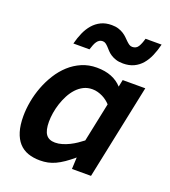

<svg xmlns="http://www.w3.org/2000/svg" viewBox="-140 -858 862 975"><g transform="rotate(20 291.0 -370.5)"><path d="M32.2 -168Q32.2 -206.5 39.8 -248Q47.4 -289.6 62.5 -329.3Q77.6 -369.1 100.1 -405Q122.6 -440.9 152.3 -468Q182.1 -495.1 219 -511Q255.9 -526.9 299.8 -526.9Q345.2 -526.9 379.2 -513.2Q413.1 -499.5 436 -474.1L443.8 -512.2H565.9L459 0H356L358.9 -63Q333.5 -41.5 311.8 -26.6Q290 -11.7 270 -2.4Q250 6.8 230 11Q210 15.1 188 15.1Q151.4 15.1 122.6 4.9Q93.8 -5.4 73.7 -27.6Q53.7 -49.8 43 -84.5Q32.2 -119.1 32.2 -168ZM414.1 -370.1Q406.2 -378.9 395.5 -387.2Q384.8 -395.5 372.1 -401.9Q359.4 -408.2 345.2 -412.1Q331.1 -416 315.9 -416Q290 -416 268.8 -405.3Q247.6 -394.5 230.7 -376.2Q213.9 -357.9 201.4 -334.2Q189 -310.5 180.7 -285.2Q172.4 -259.8 168.2 -233.9Q164.1 -208 164.1 -186Q164.1 -139.2 179.7 -117.7Q195.3 -96.2 229 -96.2Q248 -96.2 267.3 -102.1Q286.6 -107.9 304.9 -116.9Q323.2 -126 339.8 -137.2Q356.4 -148.4 370.1 -159.2ZM145 -601.1Q153.3 -633.8 165.8 -661.9Q178.2 -689.9 196.5 -710.9Q214.8 -731.9 239.5 -743.9Q264.2 -755.9 296.9 -755.9Q317.9 -755.9 333.7 -750.7Q349.6 -745.6 361.3 -738Q373 -730.5 382.1 -721.4Q391.1 -712.4 398.9 -704.8Q406.7 -697.3 414.3 -692.1Q421.9 -687 431.2 -687Q452.6 -687 463.1 -704.1Q473.6 -721.2 481 -749H567.9Q559.6 -714.8 547.1 -686Q534.7 -657.2 516.6 -636.2Q498.5 -615.2 473.6 -603.5Q448.7 -591.8 416 -591.8Q393.1 -591.8 377 -597.2Q360.8 -602.5 348.9 -610.4Q336.9 -618.2 328.6 -627.4Q320.3 -636.7 313 -644.5Q305.7 -652.3 298.3 -657.7Q291 -663.1 281.2 -663.1Q271.5 -663.1 264.2 -658.7Q256.8 -654.3 251 -646Q245.1 -637.7 240.7 -626.2Q236.3 -614.7 231.9 -601.1Z"/></g></svg>

Font: Lorenzo Sans
Style: Bold Italic
Weight: 700
Italic angle: -12°
Foundry: Intel Corporation
Version: Version 1.00; ttfautohint (v1.5)